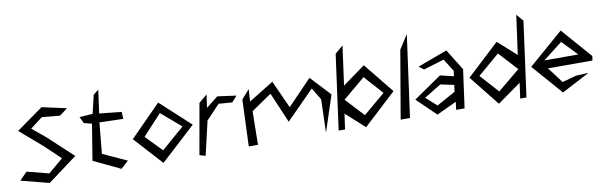

<svg xmlns="http://www.w3.org/2000/svg" viewBox="-46 -1053 4627 1479"><g transform="rotate(-10 2268.0 -313.5)"><path d="M278 -499 419 -486 481 -533 289 -575 80 -426 254 -276 376 -160 260 -62 89 -106 30 -46 250 11 480 -160 285 -341 182 -426Z M814 0 873 -54 685 -140 708 -382 894 -377 891 -432 718 -450 743 -632 702 -600 668 -456 564 -449 589 -398 650 -382 604 -100Z M1031 -212 1179 -372 1333 -240 1154 -85ZM939 -210 1140 11 1413 -240 1180 -454Z M1531 -252 1637 -364 1742 -356 1784 -402 1637 -422 1544 -349 1558 -451 1493 -396 1423 0 1469 14Z M2421 -261 2413 0 2506 -284 2361 -439 2172 -243 2074 -459 1879 -339 1885 -435 1823 -365 1809 0H1881L1885 -262L2044 -371L2145 -134L2364 -355Z M2725 11 2981 -226 2790 -462 2613 -334 2655 -641 2592 -587 2512 0H2562L2579 -121ZM2772 -372 2903 -226 2732 -82 2598 -226Z M2997 0H3070L3158 -641L3088 -532Z M3204 -378 3242 -349 3403 -398 3465 -299 3459 -258 3354 -283 3135 -132 3283 11 3439 -62 3431 0H3497L3538 -299L3436 -464ZM3296 -58 3212 -133 3344 -214 3450 -192 3443 -139Z M3764 11 3949 -121 3932 0H3981L4061 -587L4014 -641L3972 -334L3829 -462L3575 -226ZM3823 -372 3957 -226 3783 -82 3653 -226Z M4183 -192H4531L4536 -226L4330 -462L4058 -226L4265 11L4485 -104L4387 -99L4276 -69ZM4432 -257H4166L4318 -375Z"/></g></svg>

Font: Stormblade
Style: Obl
Weight: 400
Designer: Mew Too
Foundry: Cannot Into Space Fonts
Version: Version 0.77